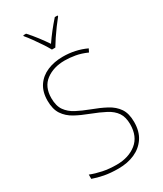

<svg xmlns="http://www.w3.org/2000/svg" viewBox="-234 -1100 956 1129"><g transform="rotate(-30 243.5 -535.5)"><path d="M437 -248Q437 -184 408.5 -141.5Q380 -99 331.5 -77.5Q283 -56 221 -56Q167 -56 125.5 -64Q84 -72 51 -84V-113Q86 -99 129 -90Q172 -81 223 -81Q304 -81 357 -123Q410 -165 410 -248Q410 -297 389.5 -327Q369 -357 330 -377.5Q291 -398 236 -419Q185 -438 145 -460Q105 -482 81.5 -517Q58 -552 58 -610Q58 -670 85 -710Q112 -750 159 -770Q206 -790 265 -790Q349 -790 422 -756L411 -734Q371 -752 333.5 -758.5Q296 -765 263 -765Q187 -765 136 -727Q85 -689 85 -612Q85 -559 107 -528Q129 -497 166.5 -477.5Q204 -458 249 -441Q306 -420 348 -397.5Q390 -375 413.5 -340.5Q437 -306 437 -248ZM231 -858Q219 -880 200.5 -908Q182 -936 162.5 -963Q143 -990 127 -1009V-1015H146Q171 -988 197 -954Q223 -920 243 -890Q286 -953 341 -1015H360V-1009Q343 -988 323 -961Q303 -934 285 -907Q267 -880 254 -858Z"/></g></svg>

Font: Noto Sans Malayalam UI SemiCondensed Thin
Style: Regular
Weight: 100
Width: 4
Designer: Jelle Bosma - Monotype Design Team
Foundry: Monotype Imaging Inc.
Version: Version 2.104; ttfautohint (v1.8.4.7-5d5b)